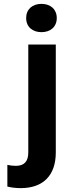

<svg xmlns="http://www.w3.org/2000/svg" viewBox="-20 -758 348 991"><path d="M18 93V205C39 210 61 213 87 213C204 213 268 146 268 29V-528H126V29C126 74 106 98 62 98C46 98 32 96 18 93ZM115 -665C115 -619 148 -592 194 -592C240 -592 273 -619 273 -665C273 -710 241 -738 194 -738C147 -738 115 -710 115 -665Z"/></svg>

Font: Asimov Pro
Style: Bd
Weight: 700
Designer: Google
Version: Version 2.000980; 2014